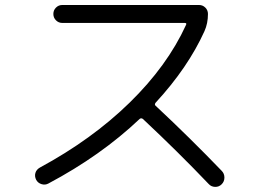

<svg xmlns="http://www.w3.org/2000/svg" viewBox="-20 -737 1040 770"><path d="M174 -1Q161 6 146.5 1.5Q132 -3 125 -16Q118 -30 122 -43.5Q126 -57 140 -65Q349 -178 500 -325.5Q651 -473 726 -637Q730 -645 721 -645H230Q215 -645 204.5 -655.5Q194 -666 194 -681Q194 -696 204.5 -706.5Q215 -717 230 -717H778Q793 -717 803.5 -706.5Q814 -696 814 -681Q814 -643 800 -612Q734 -466 604 -325Q598 -317 605 -312Q742 -184 869 -52Q880 -41 880 -25Q880 -9 869 2Q858 13 842.5 12.5Q827 12 817 1Q694 -128 553 -260Q546 -265 540 -260Q385 -113 174 -1Z"/></svg>

Font: Rounded Mplus 1c
Style: Regular
Weight: 400
Version: Version 1.059.20150529